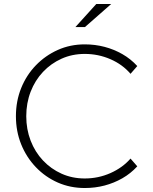

<svg xmlns="http://www.w3.org/2000/svg" viewBox="-20 -934 768 965"><path d="M406 11Q333 11 270.5 -16.5Q208 -44 160.5 -93.5Q113 -143 86.5 -208.5Q60 -274 60 -350Q60 -426 86.5 -491.5Q113 -557 160.5 -606Q208 -655 270.5 -683Q333 -711 406 -711Q458 -711 505.5 -698.5Q553 -686 595 -662Q637 -638 670 -602L636 -563Q596 -610 535 -636.5Q474 -663 406 -663Q343 -663 289.5 -639Q236 -615 196 -572.5Q156 -530 134 -473Q112 -416 112 -350Q112 -284 134 -227Q156 -170 196 -127.5Q236 -85 289.5 -61Q343 -37 406 -37Q474 -37 535 -64Q596 -91 636 -137L670 -98Q637 -62 595 -38Q553 -14 505.5 -1.5Q458 11 406 11ZM359 -798 464 -914H539L407 -798Z"/></svg>

Font: Red Hat Text VF
Style: Regular
Weight: 300
Designer: Pentagram, MCKL
Foundry: Pentagram, MCKL
Version: Version 1.023